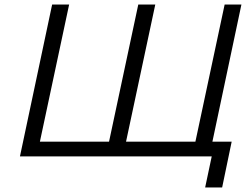

<svg xmlns="http://www.w3.org/2000/svg" viewBox="-20 -690 1085 847"><path d="M68 0H914L885 137H960L1002 -65H917L1045 -670H971L842 -65H536L665 -670H590L461 -65H156L285 -670H210Z"/></svg>

Font: LT Wave Text Light Italic
Style: Regular
Weight: 300
Designer: Daniel Lyons
Version: Version 2.5 (Glyphs App)